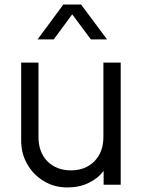

<svg xmlns="http://www.w3.org/2000/svg" viewBox="-20 -811 633 843"><path d="M276 12Q218 12 172 -16Q126 -44 99.5 -90.5Q73 -137 73 -193V-536H149V-210Q149 -142 188.5 -102.5Q228 -63 292 -63Q355 -63 394.5 -103Q434 -143 434 -210V-536H510V0H435V-61Q411 -28 369.5 -8Q328 12 276 12ZM258 -791H336L450 -638H379L297 -748L216 -638H145Z"/></svg>

Font: Plus Jakarta Text Light
Style: Regular
Weight: 300
Designer: Gumpita Rahayu
Foundry: Tokotype Studio
Version: Version 1.000